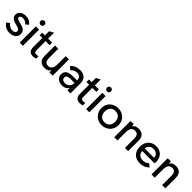

<svg xmlns="http://www.w3.org/2000/svg" viewBox="456 -2410 4122 4122"><g transform="rotate(45 2517.5 -348.5)"><path d="M244 9Q116.5 9 37.5 -97.5L104.5 -155Q130.5 -114 169 -93.2Q207.5 -72.5 251 -72.5Q296.5 -72.5 318 -91Q339.5 -109.5 339.5 -139Q339.5 -171 313 -186.8Q286.5 -202.5 226 -217.5Q118 -241.5 82 -288Q57.5 -316 57.5 -362.5Q57.5 -405.5 81.5 -437Q105.5 -468.5 146 -485.2Q186.5 -502 235.5 -502Q297.5 -502 343.8 -478.8Q390 -455.5 420.5 -412L352.5 -359.5Q305.5 -423 232 -423Q198 -423 173.8 -409.5Q149.5 -396 149.5 -368.5Q149.5 -343.5 172.8 -331Q196 -318.5 253.5 -304.5Q311 -291.5 347.8 -276Q384.5 -260.5 409 -232Q435.5 -201 435.5 -149Q435.5 -100 411 -64.5Q386.5 -29 343.2 -10Q300 9 244 9Z M645.5 0H547.5V-493H645.5ZM596.5 -584Q572 -584 554 -601.2Q536 -618.5 536 -645Q536 -672.5 554 -689.2Q572 -706 596.5 -706Q622.5 -706 640 -688.5Q657.5 -671 657.5 -645Q657.5 -621 641 -602.5Q624.5 -584 596.5 -584Z M956.5 9Q917.5 9 886.8 -5.2Q856 -19.5 838.5 -50.5Q821 -81.5 821 -132V-416H740V-493H821V-619L918.5 -673.5V-493H1040V-416H918.5V-140.5Q918.5 -108.5 931.2 -89.8Q944 -71 979.5 -71Q1004 -71 1040 -81V-5Q995.5 9 956.5 9Z M1305 9Q1253.5 9 1213.5 -10.5Q1173.5 -30 1150.8 -71.2Q1128 -112.5 1128 -177.5V-493H1226.5V-213Q1226.5 -142.5 1252.5 -109.8Q1278.5 -77 1331 -77Q1452.5 -77 1451.5 -250.5V-493H1550V0H1451.5V-63Q1404.5 9 1305 9Z M1840 9Q1780 9 1739 -12Q1698 -33 1677 -69Q1656 -105 1656 -149.5Q1656 -199.5 1680.2 -232.2Q1704.5 -265 1748.2 -281Q1792 -297 1851 -297H1992Q1992 -327.5 1986.5 -348.5Q1981 -369.5 1963.5 -387.5Q1935 -416 1875.5 -416Q1794.5 -416 1737 -349L1666 -408Q1748.5 -502 1882 -502Q1952.5 -502 1998.5 -477.5Q2044.5 -453 2067 -409.8Q2089.5 -366.5 2089.5 -309.5V0H1999.5L1994 -68.5Q1969.5 -30 1932.2 -10.5Q1895 9 1840 9ZM1848.5 -70Q1891.5 -70 1923.8 -88.8Q1956 -107.5 1974 -138.5Q1992 -169.5 1992 -206V-220.5H1864.5Q1807.5 -220.5 1780.8 -201.2Q1754 -182 1754 -148Q1754 -110.5 1781 -90.2Q1808 -70 1848.5 -70Z M2376 9Q2337 9 2306.2 -5.2Q2275.5 -19.5 2258 -50.5Q2240.5 -81.5 2240.5 -132V-416H2159.5V-493H2240.5V-619L2338 -673.5V-493H2459.5V-416H2338V-140.5Q2338 -108.5 2350.8 -89.8Q2363.5 -71 2399 -71Q2423.5 -71 2459.5 -81V-5Q2415 9 2376 9Z M2663.5 0H2565.5V-493H2663.5ZM2614.5 -584Q2590 -584 2572 -601.2Q2554 -618.5 2554 -645Q2554 -672.5 2572 -689.2Q2590 -706 2614.5 -706Q2640.5 -706 2658 -688.5Q2675.5 -671 2675.5 -645Q2675.5 -621 2659 -602.5Q2642.5 -584 2614.5 -584Z M3046 9H3038Q2982 9 2935.5 -10.5Q2887.5 -30.5 2853.5 -65.5Q2819 -100.5 2800.5 -147.5Q2782 -192 2782 -243V-252.5Q2782 -288 2790.5 -319.5Q2799.5 -353.5 2816.5 -382Q2833.5 -410 2857.5 -432.5Q2881 -455 2910 -470.5Q2939 -486 2972.5 -494Q3006 -502 3042 -502H3046Q3103 -502 3149.5 -482.5Q3197.5 -462.5 3231.5 -428Q3265.5 -393 3284.5 -346.5Q3302.5 -302 3302.5 -251V-243Q3302.5 -188.5 3282.5 -142.5Q3262 -95.5 3226.5 -61.5Q3191 -28 3143.5 -9Q3097 9 3046 9ZM3042 -77.5Q3094.5 -77.5 3129.8 -99.5Q3165 -121.5 3182.8 -160Q3200.5 -198.5 3200.5 -247Q3200.5 -326.5 3156.8 -371Q3113 -415.5 3042 -415.5Q2983.5 -415.5 2947.8 -389.8Q2912 -364 2895.5 -315.5Q2884.5 -284 2884.5 -247Q2884.5 -166.5 2928.2 -122Q2972 -77.5 3042 -77.5Z M3841.5 0H3743.5V-280Q3743.5 -350.5 3717.5 -383.2Q3691.5 -416 3639 -416Q3576.5 -416 3547.2 -371.8Q3518 -327.5 3518 -242.5V0H3420V-493H3518V-429.5Q3565.5 -502 3664.5 -502Q3718.5 -502 3758.2 -481.8Q3798 -461.5 3819.8 -420.2Q3841.5 -379 3841.5 -315.5Z M4203.5 9H4199Q4138 9 4092 -10.5Q4044.5 -30.5 4013 -65.5Q3981.5 -100 3966 -146.5Q3950.5 -192.5 3950.5 -243.5Q3950.5 -309 3977 -369Q4004 -429 4060.5 -466.5Q4116.5 -502 4195 -502H4199.5Q4256.5 -502 4299.5 -483Q4344 -463.5 4373.5 -430.5Q4403 -397 4417.5 -353Q4432 -309.5 4432 -260.5Q4432 -239.5 4429 -215.5H4053Q4056 -156 4093.5 -117Q4131.5 -80 4204 -80Q4250 -80 4282.5 -93.5Q4315.5 -107 4343 -136L4415.5 -77Q4369.5 -31.5 4318.5 -11.5Q4267.5 9 4203.5 9ZM4334.5 -292V-299Q4334.5 -329 4320.5 -355H4320Q4304.5 -383.5 4273 -401.8Q4241.5 -420 4193.5 -420Q4150.5 -420 4120 -402.2Q4089.5 -384.5 4072.2 -355.5Q4055 -326.5 4051.5 -292Z M4971.5 0H4873.5V-280Q4873.5 -350.5 4847.5 -383.2Q4821.5 -416 4769 -416Q4706.5 -416 4677.2 -371.8Q4648 -327.5 4648 -242.5V0H4550V-493H4648V-429.5Q4695.5 -502 4794.5 -502Q4848.5 -502 4888.2 -481.8Q4928 -461.5 4949.8 -420.2Q4971.5 -379 4971.5 -315.5Z"/></g></svg>

Font: Acari Sans Neue SemiBold
Style: Regular
Weight: 600
Designer: Alfredo Marco Pradil (font), Cristiano Sobral (main changes)
Foundry: Hanken Design Co. (font), Cristiano Sobral (main changes)
Version: Version 2.459;March 19, 2022;FontCreator 14.0.0.2808 64-bit;